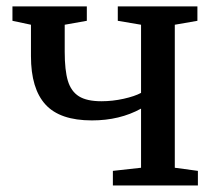

<svg xmlns="http://www.w3.org/2000/svg" viewBox="-20 -566 658 586"><path d="M324.5 0V-44.5L410.5 -54V-234.5Q345.5 -198.5 260.5 -198.5Q163 -198.5 118.8 -247Q74.5 -295.5 74.5 -394.5V-490.5L18 -502.5V-546.5H245V-502.5L177.5 -490.5V-408Q177.5 -351.5 187.2 -319.2Q197 -287 221 -272Q245 -257 289.5 -257Q323.5 -257 357.2 -264.5Q391 -272 410.5 -282.5V-490.5L339.5 -502.5V-546.5H582.5V-502.5L513.5 -490.5V-54L584 -44.5V0Z"/></svg>

Font: Merriweather 12pt
Style: Regular
Weight: 400
Designer: Eben Sorkin
Foundry: Eben Sorkin
Version: Version 2.100